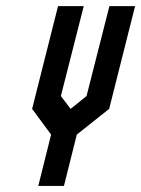

<svg xmlns="http://www.w3.org/2000/svg" viewBox="-20 -520 458 623"><path d="M187.5 83.3H104.2L145.8 -83.3L84.2 -166.7L168.3 -500H251.7L177.5 -208.3L209.2 -166.7L260.8 -208.3L335 -500H418.3L334.2 -166.7L229.2 -83.3Z"/></svg>

Font: Yulong
Style: Italic
Weight: 400
Italic angle: -14.25°
Designer: GGBotNet
Foundry: f0n7.com
Version: 1.00